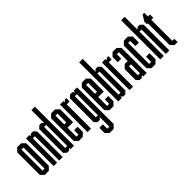

<svg xmlns="http://www.w3.org/2000/svg" viewBox="15 -1589 2640 2640"><g transform="rotate(-45 1335.5 -268.5)"><path d="M71 0 22 -49V-488L71 -537H149L198 -488V-49L149 0ZM130 -473H90V-64H130Z M350 0V-473H310V0H242V-537H310V-510L337 -537H380L418 -499V0Z M570 0V-27L543 0H500L462 -38V-499L500 -537H543L570 -510V-760H638V0ZM570 -473H530V-64H570Z M731 0 682 -49V-488L731 -537H809L858 -488V-237H750V-64H790V-150H858V-49L809 0ZM790 -473H750V-301H790Z M902 0V-537H970V-510L997 -537H1026V-473H970V0Z M1108 223 1059 174V73H1127V159H1167V-27L1140 0H1097L1059 -38V-499L1097 -537H1140L1167 -510V-537H1235V174L1186 223ZM1167 -473H1127V-64H1167Z M1328 0 1279 -49V-488L1328 -537H1406L1455 -488V-237H1347V-64H1387V-150H1455V-49L1406 0ZM1387 -473H1347V-301H1387Z M1594 0 1567 -27V0H1499V-760H1567V-510L1594 -537H1637L1675 -499V-38L1637 0ZM1607 -473H1567V-64H1607Z M1719 0V-537H1787V-510L1814 -537H1843V-473H1787V0Z M1984 0V-27L1957 0H1914L1876 -38V-252L1925 -301H1984V-473H1944V-387H1876V-488L1925 -537H2003L2052 -488V0ZM1984 -237H1944V-64H1984Z M2145 0 2096 -49V-488L2145 -537H2223L2272 -488V-372H2204V-473H2164V-64H2204V-165H2272V-49L2223 0Z M2424 0V-473H2384V0H2316V-760H2384V-510L2411 -537H2454L2492 -499V0Z M2595 0 2546 -49V-473H2528V-522L2582 -609H2614V-537H2653V-473H2614V-64H2653V0Z"/></g></svg>

Font: Commune Nuit Debout
Style: Regular
Weight: 400
Designer: Sébastien Marchal
Foundry: Sébastien Marchal
Version: Version 1.003;PS 1.3;hotconv 1.0.88;makeotf.lib2.5.647800